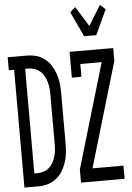

<svg xmlns="http://www.w3.org/2000/svg" viewBox="-75 -1028 739 1075"><g transform="rotate(-5 294.0 -491.0)"><path d="M18 0V-662H-12V-735H96Q123 -735 148.5 -728Q174 -721 196 -704Q218 -687 232 -664Q246 -641 254.5 -615.5Q263 -590 266 -563.5Q269 -537 269 -510V-225Q269 -198 266 -171.5Q263 -145 254.5 -119.5Q246 -94 232 -71Q218 -48 196 -31Q174 -14 148.5 -7Q123 0 96 0ZM80 -74H96Q114 -74 131 -79Q148 -84 162 -95.5Q176 -107 184.5 -122.5Q193 -138 198.5 -155Q204 -172 206 -189.5Q208 -207 208 -225V-510Q208 -528 206 -545.5Q204 -563 198.5 -580Q193 -597 184.5 -612.5Q176 -628 162 -639.5Q148 -651 131 -656.5Q114 -662 96 -662H80ZM425 -815 359 -955 389 -982 459 -870 528 -982 558 -955 493 -815ZM336 0V-74L510 -662H390V-590H336V-735H581V-662L407 -74H581V0Z"/></g></svg>

Font: Nova
Style: Regular
Weight: 400
Monospace: yes
Designer: Belleve Invis
Foundry: Belleve Invis
Version: Version 24.1.4; ttfautohint (v1.8.4)